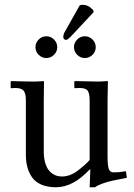

<svg xmlns="http://www.w3.org/2000/svg" viewBox="-20 -769 557 801"><path d="M312.5 -746.6Q317.4 -749 324.2 -749Q347.7 -749 363.3 -731.9Q363.3 -731.9 368.7 -727.5L370.6 -718.3L278.8 -620.1Q262.2 -602.5 255.9 -602.5Q251 -602.5 247.6 -605.7Q244.1 -608.9 244.1 -613.3Q244.1 -625 249 -633.8ZM302 -540.3Q288.6 -553.7 288.6 -572.3Q288.6 -590.8 302 -604.2Q315.4 -617.7 334 -617.7Q352.5 -617.7 366 -604.2Q379.4 -590.8 379.4 -572.3Q379.4 -553.7 366 -540.3Q352.5 -526.9 334 -526.9Q315.4 -526.9 302 -540.3ZM141.4 -540.3Q127.9 -553.7 127.9 -572.3Q127.9 -590.8 141.4 -604.2Q154.8 -617.7 173.3 -617.7Q191.9 -617.7 205.3 -604.2Q218.8 -590.8 218.8 -572.3Q218.8 -553.7 205.3 -540.3Q191.9 -526.9 173.3 -526.9Q154.8 -526.9 141.4 -540.3ZM428.7 -116.2Q428.7 -78.1 433.8 -64Q439 -49.8 454.1 -49.8Q477.1 -49.8 505.4 -54.7L509.3 -27.3Q471.2 -20 450.9 -15.6Q430.7 -11.2 408.9 -3.7Q387.2 3.9 376.5 12.2H354L356.9 -62H354Q285.2 12.2 213.4 12.2Q177.7 12.2 152.1 1Q126.5 -10.3 113 -30.3Q99.6 -50.3 93.8 -73Q87.9 -95.7 87.9 -123.5V-351.6Q87.9 -378.4 78.9 -390.1Q69.8 -401.9 43.9 -401.9Q37.1 -401.9 27.3 -400.9L24.4 -402.3V-428.2L27.3 -430.7Q94.7 -428.7 127 -428.7L163.6 -430.7L162.6 -351.1V-137.7Q162.6 -112.3 167.7 -93Q172.9 -73.7 180.7 -62.5Q188.5 -51.3 199.2 -44.2Q210 -37.1 219.5 -34.9Q229 -32.7 238.8 -32.7Q271.5 -32.7 303.7 -56.6Q337.9 -82.5 354 -101.6V-349.1Q354 -378.4 346.2 -390.1Q338.4 -401.9 312 -401.9Q298.8 -401.9 292 -400.9L290 -403.3V-427.7L292 -430.7Q362.8 -428.7 390.6 -428.7L430.2 -430.7L428.7 -352.1Z"/></svg>

Font: Libertinage
Style: f
Weight: 400
Designer: OSP
Foundry: OSP
Version: Version 1.0; 2008; OFL relea